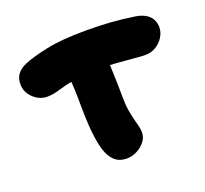

<svg xmlns="http://www.w3.org/2000/svg" viewBox="-100 -650 830 779"><g transform="rotate(-20 315.0 -260.5)"><path d="M105 -334Q72 -334 45.5 -359Q19 -384 19 -419Q19 -445 32.5 -462.5Q46 -480 71 -490Q106 -505 172 -519Q238 -533 342 -533Q403 -533 451 -529.5Q499 -526 552 -518Q587 -513 607.5 -494Q628 -475 628 -443Q628 -422 615.5 -402Q603 -382 582.5 -369.5Q562 -357 537 -357Q521 -357 488.5 -360Q456 -363 417.5 -366Q379 -369 342 -369Q274 -369 230.5 -360.5Q187 -352 158.5 -343Q130 -334 105 -334ZM324 12Q299 12 282.5 2.5Q266 -7 252 -30Q239 -54 232 -91.5Q225 -129 222.5 -172Q220 -215 220 -256Q220 -323 215.5 -368.5Q211 -414 211 -442L383 -451Q383 -447 384.5 -422.5Q386 -398 387.5 -362.5Q389 -327 390 -289.5Q391 -252 391 -222Q391 -193 395 -170Q399 -147 403.5 -129Q408 -111 412 -96Q416 -81 416 -67Q416 -45 401.5 -27Q387 -9 366 1.5Q345 12 324 12Z"/></g></svg>

Font: Shantell Sans ExtraBold
Style: Regular
Weight: 800
Designer: Stephen Nixon, Anya Danilova, Shantell Martin
Foundry: Arrow Type
Version: Version 1.011;[c5ecc13dd]